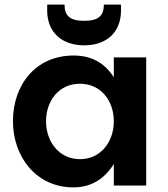

<svg xmlns="http://www.w3.org/2000/svg" viewBox="-20 -802 727 830"><path d="M326 -114C234 -114 179 -191 179 -278C179 -364 233 -440 325 -440C418 -440 472 -365 472 -277C472 -191 417 -114 326 -114ZM472 -468C432 -531 374 -562 298 -562C134 -562 36 -435 36 -278C36 -125 136 8 297 8C372 8 430 -26 472 -93V0H612V-554H472ZM429 -782C429 -735 407 -712 344 -712C281 -712 259 -735 259 -782H184V-756C184 -663 247 -606 344 -606C441 -606 503 -663 503 -756V-782Z"/></svg>

Font: Matrixport Bold
Style: Regular
Weight: 600
Designer: Ninad Kale (Devanagari), Jonny Pinhorn (Latin)
Foundry: Indian Type Foundry
Version: Version 2.000;PS 1.0;hotconv 1.0.79;makeotf.lib2.5.61930; tt